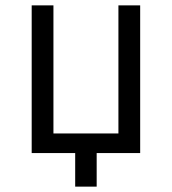

<svg xmlns="http://www.w3.org/2000/svg" viewBox="-20 -570 640 715"><path d="M340 125H260V0H98V-550H179V-73H421V-550H502V0H340Z"/></svg>

Font: JetBrains Mono Semi Light
Style: Regular
Weight: 350
Monospace: yes
Designer: Philipp Nurullin, Konstantin Bulenkov
Foundry: JetBrains
Version: 2.002